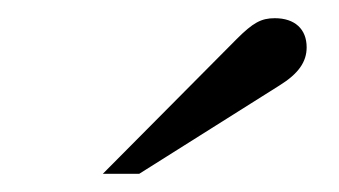

<svg xmlns="http://www.w3.org/2000/svg" viewBox="-20 -698 373 211"><path d="M93 -507H133L287 -604C308 -617 317 -630 317 -646C317 -666 304 -678 282 -678C267 -678 258 -673 240 -655Z"/></svg>

Font: STIXGeneral
Style: Regular
Weight: 400
Designer: MicroPress Inc., with final additions and corrections provided by Coen Hoffman, Elsevier (retired)
Version: Version 1.1.0